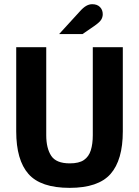

<svg xmlns="http://www.w3.org/2000/svg" viewBox="-20 -896 672 928"><path d="M316.6 12Q176.8 12 117.6 -55.2Q58.4 -122.5 58.4 -261.2V-668H203.5V-242.3Q203.5 -179.7 227.5 -143Q251.4 -106.4 317.3 -106.4Q361.9 -106.4 385.7 -122.7Q409.4 -139.1 418.9 -169.7Q428.5 -200.4 428.5 -242.3V-668H573.6V-261.2Q573.6 -122.5 514.3 -55.2Q455 12 316.6 12ZM265.6 -731.2 365.8 -840.8Q382.2 -859.3 396.5 -867.5Q410.9 -875.7 425.6 -875.7Q449.9 -875.7 463.3 -861.9Q476.6 -848.1 476.6 -827.5Q476.6 -812.9 469.1 -800.8Q461.5 -788.6 438.3 -772.2L378.7 -731.2Z"/></svg>

Font: Atkinson Hyperlegible Mono ExtraLight
Style: Regular
Weight: 200
Monospace: yes
Designer: Elliott Scott, Megan Eiswerth, Linus Boman, Theodore Petrosky, Letters from Sweden
Foundry: Applied Design Works, Letters from Sweden
Version: Version 2.001